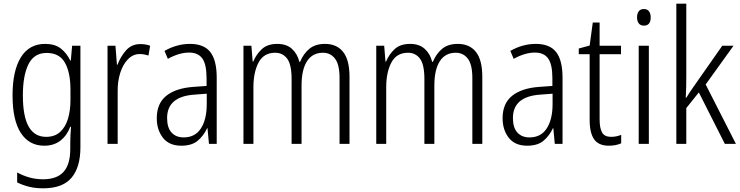

<svg xmlns="http://www.w3.org/2000/svg" viewBox="-20 -780 4014 1041"><path d="M225 -542Q277 -542 309 -517.5Q341 -493 361 -452H364L371 -532H416V19Q416 126 368 183.5Q320 241 214 241Q172 241 137.5 232.5Q103 224 73 209V155Q106 173 140.5 182.5Q175 192 214 192Q288 192 324.5 152Q361 112 361 27V-4Q361 -24 362 -46Q363 -68 365 -93H361Q343 -45 307.5 -17.5Q272 10 220 10Q138 10 93 -59Q48 -128 48 -263Q48 -396 93 -469Q138 -542 225 -542ZM233 -493Q165 -493 134.5 -432Q104 -371 104 -263Q104 -149 135.5 -93.5Q167 -38 230 -38Q277 -38 306 -64.5Q335 -91 348.5 -136Q362 -181 362 -237V-294Q362 -387 332 -440Q302 -493 233 -493Z M741 -541Q754 -541 768 -539Q782 -537 794 -532L785 -479Q775 -482 763 -484.5Q751 -487 738 -487Q701 -487 673.5 -458.5Q646 -430 631.5 -383.5Q617 -337 618 -282V0H563V-532H606L614 -429H617Q633 -472 663 -506.5Q693 -541 741 -541Z M1010 -542Q1086 -542 1120.5 -497.5Q1155 -453 1155 -359V0H1113L1105 -85H1103Q1084 -44 1052 -17Q1020 10 963 10Q897 10 863.5 -33Q830 -76 830 -139Q830 -219 881.5 -260.5Q933 -302 1029 -309L1100 -314V-355Q1100 -431 1077 -463Q1054 -495 1005 -495Q952 -495 890 -461L872 -504Q903 -522 938 -532Q973 -542 1010 -542ZM1035 -267Q886 -257 886 -140Q886 -88 910 -61.5Q934 -35 976 -35Q1038 -35 1069.5 -84Q1101 -133 1101 -216V-272Z M1742 -542Q1806 -542 1840.5 -498.5Q1875 -455 1875 -363V0H1821V-357Q1821 -430 1796.5 -462Q1772 -494 1731 -494Q1674 -494 1644.5 -448Q1615 -402 1615 -316V0H1561V-352Q1561 -430 1537 -462Q1513 -494 1472 -494Q1410 -494 1382 -441Q1354 -388 1354 -307V0H1300V-532H1343L1350 -446H1353Q1369 -485 1399.5 -513.5Q1430 -542 1483 -542Q1534 -542 1563.5 -514.5Q1593 -487 1603 -445H1607Q1626 -490 1658 -516Q1690 -542 1742 -542Z M2462 -542Q2526 -542 2560.5 -498.5Q2595 -455 2595 -363V0H2541V-357Q2541 -430 2516.5 -462Q2492 -494 2451 -494Q2394 -494 2364.5 -448Q2335 -402 2335 -316V0H2281V-352Q2281 -430 2257 -462Q2233 -494 2192 -494Q2130 -494 2102 -441Q2074 -388 2074 -307V0H2020V-532H2063L2070 -446H2073Q2089 -485 2119.5 -513.5Q2150 -542 2203 -542Q2254 -542 2283.5 -514.5Q2313 -487 2323 -445H2327Q2346 -490 2378 -516Q2410 -542 2462 -542Z M2885 -542Q2961 -542 2995.5 -497.5Q3030 -453 3030 -359V0H2988L2980 -85H2978Q2959 -44 2927 -17Q2895 10 2838 10Q2772 10 2738.5 -33Q2705 -76 2705 -139Q2705 -219 2756.5 -260.5Q2808 -302 2904 -309L2975 -314V-355Q2975 -431 2952 -463Q2929 -495 2880 -495Q2827 -495 2765 -461L2747 -504Q2778 -522 2813 -532Q2848 -542 2885 -542ZM2910 -267Q2761 -257 2761 -140Q2761 -88 2785 -61.5Q2809 -35 2851 -35Q2913 -35 2944.5 -84Q2976 -133 2976 -216V-272Z M3293 -38Q3308 -38 3322.5 -41Q3337 -44 3348 -49V-3Q3335 3 3318 6.5Q3301 10 3281 10Q3226 10 3201.5 -24.5Q3177 -59 3177 -130V-486H3118V-517L3177 -533L3194 -658H3231V-532H3347V-486H3231V-133Q3231 -85 3244.5 -61.5Q3258 -38 3293 -38Z M3471 -731Q3490 -731 3499 -718.5Q3508 -706 3508 -686Q3508 -641 3471 -641Q3453 -641 3443.5 -653Q3434 -665 3434 -686Q3434 -706 3443 -718.5Q3452 -731 3471 -731ZM3498 -532V0H3443V-532Z M3701 -373Q3701 -341 3700.5 -311Q3700 -281 3698 -250H3701Q3711 -266 3721 -281.5Q3731 -297 3742 -312L3896 -532H3957L3806 -322L3970 0H3910L3769 -279L3701 -194V0H3647V-760H3701Z"/></svg>

Font: Noto Sans Gujarati UI Condensed Light
Style: Regular
Weight: 300
Width: 3
Designer: Jelle Bosma - Monotype Design Team, Universal Thirst
Foundry: Monotype Imaging Inc.
Version: Version 2.106; ttfautohint (v1.8.4.7-5d5b)